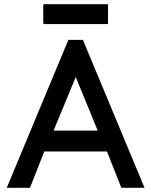

<svg xmlns="http://www.w3.org/2000/svg" viewBox="-20 -889 715 910"><path d="M492 -778 490 -775H190Q185 -775 185 -782V-866L188 -869H488L492 -867ZM665 1H555L487 -171H190L122 1H12L304 -700H373ZM443 -270 339 -524 234 -270Z"/></svg>

Font: Railway
Style: Regular
Weight: 400
Version: 1.000